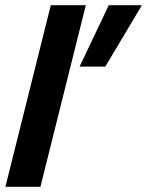

<svg xmlns="http://www.w3.org/2000/svg" viewBox="-20 -720 566 740"><path d="M0.8 0 175.8 -700H310.8L135.8 0ZM286.7 -463.3 399.2 -700H525.8L525 -696.7L385.8 -463.3Z"/></svg>

Font: Funnel Sans
Style: Bold Italic
Weight: 700
Italic angle: -14.036°
Designer: NORD ID, Kristian Moeller
Foundry: Dicotype
Version: Version 1.000